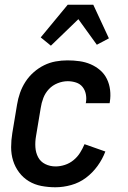

<svg xmlns="http://www.w3.org/2000/svg" viewBox="-20 -783 540 811"><path d="M214 8Q184 8 155 2.5Q126 -3 102 -17.5Q78 -32 61 -54.5Q44 -77 35.5 -104Q27 -131 27 -161Q27 -191 32 -221L52 -341Q56 -366 64.5 -390.5Q73 -415 87.5 -437.5Q102 -460 122.5 -478Q143 -496 166.5 -507.5Q190 -519 215 -523.5Q240 -528 265 -528Q291 -528 316 -524.5Q341 -521 363 -511.5Q385 -502 403 -486.5Q421 -471 431.5 -449.5Q442 -428 445 -403Q448 -378 444 -353L443 -347H342L343 -350Q346 -368 342.5 -385.5Q339 -403 328.5 -416Q318 -429 301 -434.5Q284 -440 266 -440Q245 -440 223.5 -431.5Q202 -423 186.5 -406.5Q171 -390 163 -369Q155 -348 152 -327L132 -207Q128 -184 129.5 -161Q131 -138 141 -119Q151 -100 171 -90Q191 -80 215 -80Q234 -80 254 -86.5Q274 -93 290.5 -106.5Q307 -120 318 -137.5Q329 -155 337 -174L425 -143Q413 -111 392 -82Q371 -53 343 -32Q315 -11 281 -1.5Q247 8 214 8ZM195 -590 152 -625 266 -763H374L440 -621L389 -594L311 -702Z"/></svg>

Font: Iosevka Curly Semibold
Style: Italic
Weight: 600
Italic angle: -9°
Monospace: yes
Designer: Belleve Invis
Foundry: Belleve Invis
Version: Version 22.1.2; ttfautohint (v1.8.4)